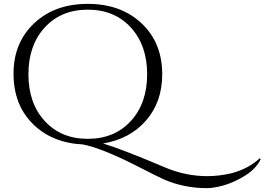

<svg xmlns="http://www.w3.org/2000/svg" viewBox="-20 -734 1368 993"><path d="M1048 239Q932 239 828 194Q790 177 703 132Q506 31 408 13Q248 5 149 -94Q50 -193 50 -353Q50 -513 156.5 -613.5Q263 -714 434 -714Q605 -714 712 -613.5Q819 -513 819 -350Q819 -207 735.5 -111Q652 -15 513 8Q618 40 836 133Q942 177 1052 177Q1114 177 1177 162Q1265 139 1324 84L1328 89Q1320 110 1295 136.5Q1270 163 1223.5 188.5Q1177 214 1130.5 226.5Q1084 239 1048 239ZM211.5 -592Q127 -500 127 -350Q127 -200 211.5 -108Q296 -16 434 -16Q572 -16 656.5 -108Q741 -200 741 -350Q741 -500 656.5 -592Q572 -684 434 -684Q296 -684 211.5 -592Z"/></svg>

Font: Cinzel Decorative
Style: Regular
Weight: 400
Designer: Natanael Gama
Version: Version 1.002;PS 001.002;hotconv 1.0.56;makeotf.lib2.0.21325